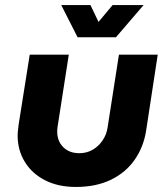

<svg xmlns="http://www.w3.org/2000/svg" viewBox="-20 -730 665 762"><path d="M606 -513 560 -212Q550 -147 514.5 -96Q479 -45 420 -16.5Q361 12 281 12Q211 12 159 -14.5Q107 -41 78.5 -87.5Q50 -134 50 -192Q50 -202 51.5 -214Q53 -226 54 -236L98 -513H253L209 -230Q208 -224 207.5 -218Q207 -212 207 -208Q207 -170 231 -146Q255 -122 295 -122Q324 -122 347.5 -135.5Q371 -149 387 -172.5Q403 -196 407 -224L452 -513ZM288 -582 223 -710H339L371 -643L427 -710H550L440 -582Z"/></svg>

Font: MuseoModerno Thin
Style: Bold Italic
Weight: 700
Italic angle: -9°
Version: Version 1.003